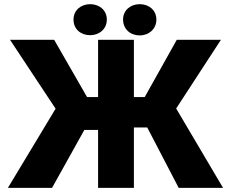

<svg xmlns="http://www.w3.org/2000/svg" viewBox="-20 -902 1110 922"><path d="M18 0H230L385 -278H451V0H623V-290H687L838 0H1051L826 -381L1041 -711H829L675 -436H623V-711H451V-436H398L240 -711H28L247 -380ZM333 -808C333 -761 369 -733 413 -733C456 -733 493 -762 493 -808C493 -853 457 -882 413 -882C370 -882 333 -854 333 -808ZM571 -808C571 -762 606 -732 651 -732C695 -732 731 -763 731 -808C731 -853 695 -882 651 -882C608 -882 571 -854 571 -808Z"/></svg>

Font: Asimov Pro
Style: Ult
Weight: 900
Designer: Google
Version: Version 2.000980; 2014